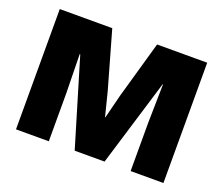

<svg xmlns="http://www.w3.org/2000/svg" viewBox="-110 -825 1151 990"><g transform="rotate(20 465.0 -330.0)"><path d="M870 -660V0H690V-264L694 -477H692L547 0H383L240 -477H237L241 -264V0H61V-660H349L438 -347L471 -216H473L506 -347L595 -660Z"/></g></svg>

Font: Work Sans ExtraBold
Style: Regular
Weight: 800
Designer: Wei Huang
Foundry: Wei Huang
Version: Version 2.012; ttfautohint (v1.8.3)